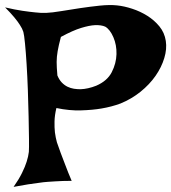

<svg xmlns="http://www.w3.org/2000/svg" viewBox="-55 -728 668 749"><path d="M-35.2 -699.2Q2 -690.4 31.7 -686Q61.5 -681.6 82 -679.7Q106.4 -676.8 125 -677.7Q148.4 -678.7 183.6 -684.6Q218.8 -690.4 257.8 -696.3Q296.9 -702.1 335 -706.1Q373 -710 401.4 -707Q429.7 -704.1 460.9 -693.8Q492.2 -683.6 519.5 -666.5Q546.9 -649.4 566.9 -625Q586.9 -600.6 591.8 -568.4Q596.7 -537.1 585.9 -501.5Q575.2 -465.8 551.8 -432.1Q528.3 -398.4 493.2 -370.1Q458 -341.8 415 -324.2Q380.9 -311.5 340.8 -304.7Q306.6 -298.8 261.2 -297.4Q215.8 -295.9 165 -306.6Q158.2 -278.3 157.7 -254.4Q157.2 -230.5 159.2 -211.9Q162.1 -190.4 167 -172.9Q172.9 -155.3 181.6 -131.8Q189.5 -112.3 199.7 -84.5Q210 -56.6 224.6 -22.5Q207 -22.5 190.4 -22Q173.8 -21.5 160.2 -20.5Q144.5 -19.5 130.9 -18.6Q115.2 -17.6 95.7 -14.6Q79.1 -12.7 54.2 -8.8Q29.3 -4.9 -2 1Q18.6 -28.3 30.8 -53.2Q43 -78.1 48.8 -96.7Q55.7 -118.2 57.6 -135.7Q58.6 -150.4 58.1 -187.5Q57.6 -224.6 56.6 -273.4Q55.7 -322.3 53.7 -376Q51.8 -429.7 48.8 -477.1Q45.9 -524.4 42.5 -558.6Q39.1 -592.8 36.1 -603.5Q32.2 -616.2 22.5 -630.9Q14.6 -643.6 0.5 -660.6Q-13.7 -677.7 -35.2 -699.2ZM167 -506.8Q166 -497.1 166 -486.3Q166 -465.8 168.9 -433.6Q175.8 -417 186 -406.2Q196.3 -395.5 208.5 -389.6Q220.7 -383.8 233.4 -381.8Q246.1 -379.9 258.8 -379.9Q288.1 -380.9 320.3 -393.6Q363.3 -412.1 380.9 -446.3Q398.4 -480.5 399.4 -516.6Q400.4 -552.7 387.2 -583Q374 -613.3 355.5 -624Q339.8 -630.9 315.4 -629.9Q293.9 -628.9 261.7 -619.1Q229.5 -609.4 182.6 -584Q177.7 -566.4 174.8 -552.7Q171.9 -539.1 169.9 -528.3Q168 -516.6 167 -506.8Z"/></svg>

Font: Irish Growler
Style: Regular
Weight: 400
Designer: Squid
Foundry: Font Diner, Inc DBA Sideshow
Version: Version 1.000